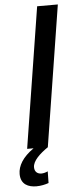

<svg xmlns="http://www.w3.org/2000/svg" viewBox="-60 -732 386 952"><g transform="rotate(-5 133.0 -255.5)"><path d="M144 120C133 125 122 128 112 128C93 128 78 117 78 94C78 63 112 30 156 0H155L266 -700H163L52 0H84C28 39 4 81 4 121C4 174 43 189 82 189C104 189 127 184 143 178Z"/></g></svg>

Font: Arthouse Owned Medium
Style: Italic
Weight: 500
Italic angle: -10°
Designer: Jeremy Tribby
Foundry: Tribby Type
Version: Version 1.000;PS 001.000;hotconv 1.0.88;makeotf.lib2.5.64775